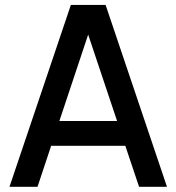

<svg xmlns="http://www.w3.org/2000/svg" viewBox="-20 -740 698 760"><path d="M398 -720.5H260.5L17.5 -0.5H128.5L182.5 -163H476L530.5 -0.5H641ZM215 -261 329 -603 443.5 -261Z"/></svg>

Font: Vela Sans SemBd
Style: Regular
Weight: 600
Designer: Principal design: Mikhail Sharanda - project Manrope.
Design modification: Ravid Balaliev
Foundry: Mikhail Sharanda
Version: Version 1.001